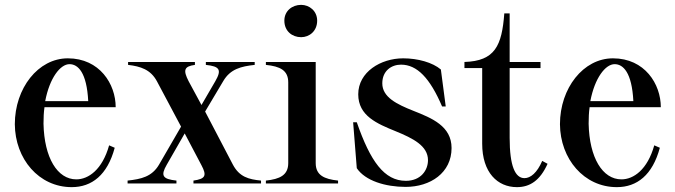

<svg xmlns="http://www.w3.org/2000/svg" viewBox="-20 -755 2778 790"><path d="M275 15C358 15 422 -35 452 -147L429 -157C401 -57 344 -17 294 -17C216 -17 162 -106 159 -246C159 -270 160 -293 163 -314H456C456 -409 390 -515 259 -515C137 -515 41 -392 41 -244C42 -101 140 15 275 15ZM166 -339C184 -434 228 -491 266 -491C301 -491 337 -457 343 -339Z M505 -12V0H706V-12C649 -18 640 -32 666 -77L740 -206L809 -75C832 -32 825 -19 776 -12V0H1054V-12C1003 -17 965 -27 938 -78L824 -296L899 -422C928 -471 972 -482 1028 -488V-500H827V-488C884 -482 893 -468 866 -421L809 -323L756 -421C733 -466 737 -482 782 -488V-500H507V-488C558 -482 600 -469 626 -420L725 -234L634 -77C605 -28 561 -18 505 -12Z M1074 -12V0H1371V-12C1314 -18 1279 -34 1279 -84V-500H1074V-488C1132 -482 1166 -466 1166 -416V-84C1166 -34 1131 -18 1074 -12ZM1285 -670C1285 -710 1253 -735 1219 -735C1182 -735 1150 -710 1150 -670C1150 -627 1182 -602 1219 -602C1253 -602 1285 -627 1285 -670Z M1649 14C1751 14 1838 -44 1838 -146C1838 -236 1757 -269 1681 -299C1613 -326 1553 -355 1553 -412C1553 -464 1591 -489 1630 -489C1696 -489 1749 -434 1799 -317H1814L1794 -469C1760 -498 1699 -515 1639 -515C1547 -515 1454 -459 1454 -367C1454 -278 1532 -246 1608 -215C1679 -186 1741 -155 1741 -96C1741 -55 1712 -11 1650 -11C1561 -11 1504 -91 1448 -252H1433L1448 -63C1483 -11 1566 14 1649 14Z M1891 -475H1964V-164C1964 -45 2027 15 2107 15C2160 15 2202 -12 2233 -81L2211 -93C2190 -44 2163 -22 2138 -22C2100 -22 2077 -71 2077 -188V-475H2204V-500H2077V-700H2055C2045 -567 2017 -504 1891 -500Z M2518 15C2601 15 2665 -35 2695 -147L2672 -157C2644 -57 2587 -17 2537 -17C2459 -17 2405 -106 2402 -246C2402 -270 2403 -293 2406 -314H2699C2699 -409 2633 -515 2502 -515C2380 -515 2284 -392 2284 -244C2285 -101 2383 15 2518 15ZM2409 -339C2427 -434 2471 -491 2509 -491C2544 -491 2580 -457 2586 -339Z"/></svg>

Font: Sprat Condensed Medium
Style: Regular
Weight: 500
Width: 3
Designer: Ethan Nakache
Foundry: Collletttivo
Version: Version 2.000;Glyphs 3.2 (3217)